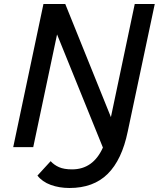

<svg xmlns="http://www.w3.org/2000/svg" viewBox="-20 -735 795 959"><path d="M46 0 197 -715H306L534 -150L653 -715H753L618 -78Q589 63 518 133.5Q447 204 327 204Q276 204 233.5 188.5Q191 173 167 142L233 70Q250 89 275 100Q300 111 340 111Q445 111 494 2L265 -563L146 0Z"/></svg>

Font: Wix Madefor Text Medium
Style: Italic
Weight: 500
Italic angle: -12°
Designer: Dalton Maag Ltd
Foundry: Dalton Maag Ltd
Version: Version 3.100